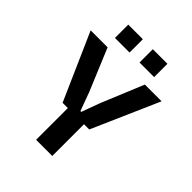

<svg xmlns="http://www.w3.org/2000/svg" viewBox="-237 -993 1126 1126"><g transform="rotate(45 326.0 -430.0)"><path d="M31.6 -680H172.3L281.3 -418.8L323.9 -302.8H330.6L373.2 -418.8L481.2 -680H619.9L436.8 -263.2H393.3V0H259.2V-263.2H215.7ZM163.8 -859.7H284.9V-749.4H163.8ZM367.6 -859.7H488.7V-749.4H367.6Z"/></g></svg>

Font: TASA Orbiter VF Text
Style: Regular
Weight: 400
Designer: Weizhong Zhang
Foundry: 本地遙控
Version: Version 1.001;Glyphs 3.2 (3192)